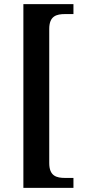

<svg xmlns="http://www.w3.org/2000/svg" viewBox="-20 -780 409 928"><path d="M93 128H335V80H295C253 80 218 71 218 8V-640C218 -703 253 -712 295 -712H335V-760H93Z"/></svg>

Font: Noto Serif Khmer SemiCondensed SemiBold
Style: Regular
Weight: 600
Width: 4
Designer: Danh Hong and the Monotype Design Team
Foundry: Monotype Imaging Inc.
Version: Version 2.004